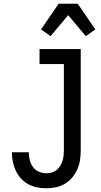

<svg xmlns="http://www.w3.org/2000/svg" viewBox="-20 -997 540 1025"><path d="M228 8Q203 8 179 3.5Q155 -1 133 -12.5Q111 -24 94 -42Q77 -60 66 -82Q55 -104 49.5 -128Q44 -152 44 -177V-184H134V-180Q134 -159 139.5 -139.5Q145 -120 157 -104Q169 -88 188.5 -80Q208 -72 228 -72Q242 -72 256.5 -76Q271 -80 282.5 -89.5Q294 -99 301.5 -111.5Q309 -124 313.5 -138Q318 -152 319.5 -167Q321 -182 321 -196V-655H191V-735H411V-196Q411 -170 407.5 -144.5Q404 -119 393.5 -95Q383 -71 366.5 -50.5Q350 -30 327.5 -16.5Q305 -3 279.5 2.5Q254 8 228 8ZM250 -804 199 -840 293 -977H395L489 -840L438 -804L344 -916Z"/></svg>

Font: Iosevka Term Curly Medium
Style: Regular
Weight: 500
Designer: Belleve Invis
Foundry: Belleve Invis
Version: Version 32.3.0